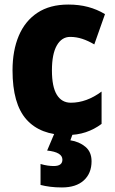

<svg xmlns="http://www.w3.org/2000/svg" viewBox="-20 -583 505 843"><path d="M273 10Q157 10 96 -58.5Q35 -127 35 -274Q35 -361 62.5 -426Q90 -491 144.5 -527Q199 -563 280 -563Q327 -563 366.5 -552.5Q406 -542 441 -521L394 -388Q367 -404 341 -412.5Q315 -421 288 -421Q251 -421 229.5 -383.5Q208 -346 208 -274Q208 -202 229.5 -167Q251 -132 291 -132Q360 -132 426 -181V-39Q394 -15 356.5 -2.5Q319 10 273 10ZM382 125Q382 178 348 209Q314 240 252 240Q224 240 200.5 237Q177 234 158 229V137Q175 142 189.5 144Q204 146 216 146Q254 146 254 118Q254 85 187 78L220 0H301L289 33Q328 39 355 61.5Q382 84 382 125Z"/></svg>

Font: Noto Sans Myanmar Condensed Black
Style: Regular
Weight: 900
Width: 3
Designer: Monotype Design Team
Foundry: Monotype Imaging Inc.
Version: Version 2.107; ttfautohint (v1.8.4.7-5d5b)